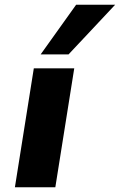

<svg xmlns="http://www.w3.org/2000/svg" viewBox="-20 -792 507 812"><path d="M43 0 123 -503H294L214 0ZM152 -562 302 -772H467L270 -562Z"/></svg>

Font: Nunito Sans 7pt SemiExpanded ExtraBold
Style: Italic
Weight: 800
Width: 6
Italic angle: -9°
Designer: Vernon Adams
Foundry: Vernon Adams
Version: Version 3.101;gftools[0.9.27]